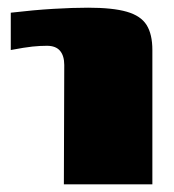

<svg xmlns="http://www.w3.org/2000/svg" viewBox="-20 -479 452 499"><path d="M146 0 147 -310Q147 -334 136 -347Q125 -360 102 -360Q84 -360 64.5 -358Q45 -356 8 -349V-446Q68 -453 118.5 -456Q169 -459 209 -459Q273 -459 309.5 -448.5Q346 -438 361 -414Q376 -390 376 -349V0Z"/></svg>

Font: Genos Thin Black
Style: Regular
Weight: 900
Version: Version 1.010